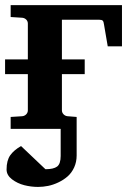

<svg xmlns="http://www.w3.org/2000/svg" viewBox="-20 -508 520 757"><path d="M282.2 105Q282.2 130.4 272.5 151.9Q262.7 173.3 246.8 187.3Q231 201.2 210.7 210.9Q190.4 220.7 169.9 224.9Q149.4 229 129.9 229Q103 229 75.9 222.2Q48.8 215.3 27.3 199Q5.9 182.6 5.9 160.2Q5.9 124.5 20.5 104Q35.2 83.5 63 67.9L159.2 159.2Q190.9 159.2 205.1 148.7Q219.2 138.2 219.2 106.9V0H22V-46.9L67.9 -49.8Q77.1 -50.8 83.5 -57.4Q89.8 -64 89.8 -73.2V-215.8H0V-273.9H89.8V-415Q89.8 -424.3 83.5 -430.7Q77.1 -437 67.9 -438L22 -440.9V-487.8H460.9V-325.2H404.8L390.1 -411.1Q388.7 -422.9 385 -426.5Q381.3 -430.2 371.1 -430.2H224.1V-273.9H314V-215.8H224.1V-73.2Q224.1 -64 230.5 -57.4Q236.8 -50.8 246.1 -49.8L282.2 -46.9Z"/></svg>

Font: Veleka
Style: Bold
Weight: 700
Designer: Stefan Peev, Context Ltd, 2016; SIL International, 1997-2014.
Foundry: Stefan Peev, Context Ltd, 2016
Version: Version 1.000